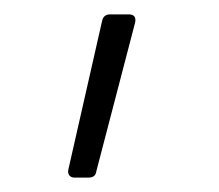

<svg xmlns="http://www.w3.org/2000/svg" viewBox="-20 -174 304 267"><path d="M75 62 122 -145Q124 -154 133 -154H159Q170 -154 168 -143L114 64Q113 73 103 73H84Q79 73 76.5 70Q74 67 75 62Z"/></svg>

Font: Barlow GEO Light
Style: Regular
Weight: 300
Designer: Jeremy Tribby
Foundry: Tribby Type
Version: Version 1.408